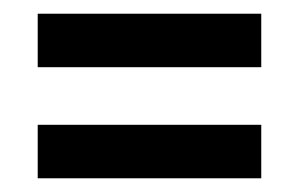

<svg xmlns="http://www.w3.org/2000/svg" viewBox="-20 -490 436 280"><path d="M361 -308V-230H35V-308ZM361 -470V-392H35V-470Z"/></svg>

Font: BebasNeueW01-Regular
Style: Regular
Weight: 400
Designer: Ryoichi Tsunekawa
Foundry: Ryoichi Tsunekawa
Version: Version 1.30